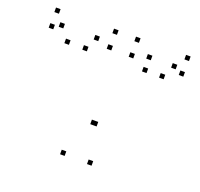

<svg xmlns="http://www.w3.org/2000/svg" viewBox="-103 -669 827 793"><g transform="rotate(20 310.0 -272.0)"><path d="M375.5 10V-10H355.5V10ZM565.8 -482.9V-502.9H545.8V-482.9ZM533.1 -427.2V-447.2H513.1V-427.2ZM605.8 -465.2V-485.2H585.8V-465.2ZM605.8 -533.8V-553.8H585.8V-533.8ZM385.8 -533.8V-553.8H365.8V-533.8ZM385.8 -465.2V-485.2H365.8V-465.2ZM458 -427.2V-447.2H438V-427.2ZM456.4 -482.9V-502.9H436.4V-482.9ZM339.7 -149.4V-169.4H319.7V-149.4ZM331.8 -149.4V-169.4H311.8V-149.4ZM225.5 -482.9V-502.9H205.5V-482.9ZM195.7 -427.2V-447.2H175.7V-427.2ZM289.2 -465.2V-485.2H269.2V-465.2ZM289.2 -533.8V-553.8H269.2V-533.8ZM34.2 -533.8V-553.8H14.2V-533.8ZM34.2 -465.2V-485.2H14.2V-465.2ZM116.9 -427.2V-447.2H96.9V-427.2ZM71.8 -482.9V-502.9H51.8V-482.9ZM257.2 10V-10H237.2V10Z"/></g></svg>

Font: Monaspace Xenon Dots Var
Style: Regular
Weight: 400
Designer: Riley Cran and the Lettermatic Team
Version: Version 1.100 (Monaspace Xenon Dots)